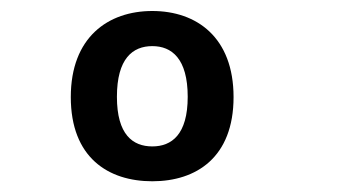

<svg xmlns="http://www.w3.org/2000/svg" viewBox="-20 -794 660 358"><path d="M415.5 -613C415.5 -724.5 346.5 -773.5 264 -773.5C181.5 -773.5 112 -724.5 112 -613C112 -500.5 181.5 -456 264 -456C346 -456 415.5 -500.5 415.5 -613ZM330 -613.5C330 -543 300 -521 264 -521C227.5 -521 198 -543 198 -613.5C198 -685 227.5 -708 264 -708C300 -708 330 -685 330 -613.5Z"/></svg>

Font: Monaspace Krypton SemiBold
Style: Regular
Weight: 600
Designer: Riley Cran & the Lettermatic Team
Foundry: Lettermatic
Version: Version 1.200 (Monaspace Krypton)